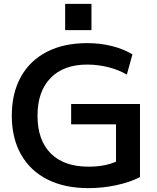

<svg xmlns="http://www.w3.org/2000/svg" viewBox="-20 -963 813 993"><path d="M41 -365Q41 -481 88 -565.5Q135 -650 222.5 -695Q310 -740 431 -740Q498 -740 558 -725Q618 -710 665 -682L636 -577Q594 -602 540 -615.5Q486 -629 431 -629Q309 -629 241.5 -559.5Q174 -490 174 -365Q174 -238 242.5 -169.5Q311 -101 438 -101Q521 -101 580 -127V-320H348V-425H704V-47Q651 -20 580.5 -5Q510 10 438 10Q314 10 225 -35Q136 -80 88.5 -164.5Q41 -249 41 -365ZM317 -943H453V-807H317Z"/></svg>

Font: Enso SemiBold
Style: Regular
Weight: 600
Designer: Coji Morishita
Foundry: UNDERFOREST DESIGN
Version: Version 1.000